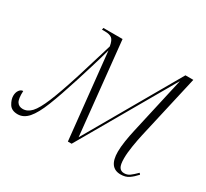

<svg xmlns="http://www.w3.org/2000/svg" viewBox="-139 -706 949 886"><g transform="rotate(30 336.0 -263.0)"><path d="M587 10Q524 10 524 -75Q524 -100 529 -132.5Q534 -165 542 -200L609 -498H608L321 0H301L253 -458Q237 -400 223.5 -356.5Q210 -313 196 -268Q165 -170 141 -109.5Q117 -49 92.5 -21Q68 7 37 7Q4 7 -9.5 -15Q-23 -37 -23 -57Q-23 -75 -14.5 -87Q-6 -99 6 -99Q4 -57 14 -41.5Q24 -26 45 -26Q70 -26 90.5 -48Q111 -70 134.5 -126.5Q158 -183 191 -287Q207 -340 217.5 -373.5Q228 -407 235 -430.5Q242 -454 249 -477Q244 -507 232 -516.5Q220 -526 194 -526H179L181 -536H283L334 -42L618 -536H660L583 -197Q576 -166 570 -128.5Q564 -91 564 -63Q564 -29 572.5 -16Q581 -3 598 -3Q615 -3 628 -12.5Q641 -22 660 -41L666 -34Q648 -14 630.5 -2Q613 10 587 10Z"/></g></svg>

Font: Noto Serif Display Condensed ExtraLight
Style: Italic
Weight: 200
Width: 3
Italic angle: -12°
Designer: Monotype Design Team
Foundry: Monotype Imaging Inc.
Version: Version 2.009